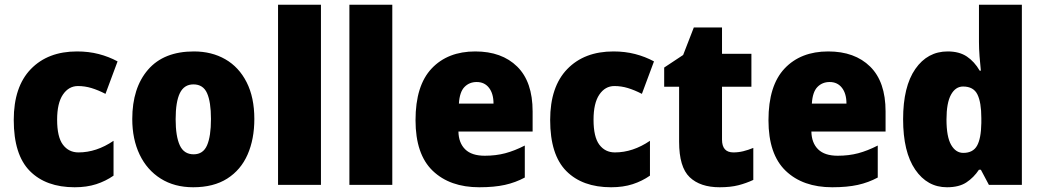

<svg xmlns="http://www.w3.org/2000/svg" viewBox="-20 -846 4391 810"><path d="M295 -56Q174 -56 106 -124.5Q38 -193 38 -340Q38 -480 110 -554.5Q182 -629 305 -629Q354 -629 396.5 -618Q439 -607 476 -587L425 -450Q394 -466 366 -474.5Q338 -483 309 -483Q270 -483 245.5 -447Q221 -411 221 -341Q221 -268 245.5 -235.5Q270 -203 311 -203Q387 -203 459 -252V-105Q426 -82 386 -69Q346 -56 295 -56Z M1053 -344Q1053 -259 1024.5 -194Q996 -129 938.5 -92.5Q881 -56 795 -56Q716 -56 658 -92.5Q600 -129 569 -194Q538 -259 538 -344Q538 -475 604.5 -552Q671 -629 798 -629Q873 -629 930.5 -596Q988 -563 1020.5 -499Q1053 -435 1053 -344ZM721 -343Q721 -271 738.5 -233Q756 -195 797 -195Q837 -195 853.5 -233Q870 -271 870 -344Q870 -416 853.5 -453Q837 -490 796 -490Q757 -490 739 -453.5Q721 -417 721 -343Z M1334 -66H1153V-826H1334Z M1635 -66H1454V-826H1635Z M1985 -629Q2097 -629 2162 -565Q2227 -501 2227 -376V-291H1914Q1915 -243 1942.5 -216Q1970 -189 2025 -189Q2072 -189 2111.5 -199.5Q2151 -210 2194 -232V-97Q2155 -76 2110 -66Q2065 -56 2002 -56Q1878 -56 1805.5 -125.5Q1733 -195 1733 -339Q1733 -485 1801 -557Q1869 -629 1985 -629ZM1991 -500Q1960 -500 1939.5 -479Q1919 -458 1916 -409H2062Q2062 -451 2043 -475.5Q2024 -500 1991 -500Z M2558 -56Q2437 -56 2369 -124.5Q2301 -193 2301 -340Q2301 -480 2373 -554.5Q2445 -629 2568 -629Q2617 -629 2659.5 -618Q2702 -607 2739 -587L2688 -450Q2657 -466 2629 -474.5Q2601 -483 2572 -483Q2533 -483 2508.5 -447Q2484 -411 2484 -341Q2484 -268 2508.5 -235.5Q2533 -203 2574 -203Q2650 -203 2722 -252V-105Q2689 -82 2649 -69Q2609 -56 2558 -56Z M3074 -203Q3095 -203 3115.5 -208Q3136 -213 3158 -222V-87Q3128 -73 3095 -64.5Q3062 -56 3016 -56Q2934 -56 2889.5 -98.5Q2845 -141 2845 -248V-480H2782V-561L2862 -614L2907 -730H3026V-619H3150V-480H3026V-257Q3026 -203 3074 -203Z M3474 -629Q3586 -629 3651 -565Q3716 -501 3716 -376V-291H3403Q3404 -243 3431.5 -216Q3459 -189 3514 -189Q3561 -189 3600.5 -199.5Q3640 -210 3683 -232V-97Q3644 -76 3599 -66Q3554 -56 3491 -56Q3367 -56 3294.5 -125.5Q3222 -195 3222 -339Q3222 -485 3290 -557Q3358 -629 3474 -629ZM3480 -500Q3449 -500 3428.5 -479Q3408 -458 3405 -409H3551Q3551 -451 3532 -475.5Q3513 -500 3480 -500Z M3975 -56Q3892 -56 3841 -130.5Q3790 -205 3790 -343Q3790 -481 3841.5 -555Q3893 -629 3978 -629Q4027 -629 4059 -607.5Q4091 -586 4113 -548H4118Q4115 -575 4112.5 -608Q4110 -641 4110 -669V-826H4291V-66H4152L4118 -130H4110Q4088 -97 4057 -76.5Q4026 -56 3975 -56ZM4044 -201Q4085 -201 4102 -231.5Q4119 -262 4120 -327V-348Q4120 -414 4103.5 -447.5Q4087 -481 4043 -481Q4011 -481 3992 -446.5Q3973 -412 3973 -342Q3973 -269 3992.5 -235Q4012 -201 4044 -201Z"/></svg>

Font: Noto Sans Malayalam UI SemiCondensed Black
Style: Regular
Weight: 900
Width: 4
Designer: Jelle Bosma - Monotype Design Team
Foundry: Monotype Imaging Inc.
Version: Version 2.104; ttfautohint (v1.8.4.7-5d5b)